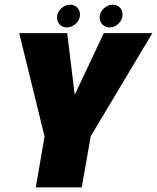

<svg xmlns="http://www.w3.org/2000/svg" viewBox="-20 -820 686 840"><path d="M136.5 0H337.5L377 -224L646.5 -675H434L308.5 -408.5H306.5L274 -675H64L175 -222.5ZM273 -700Q294 -700 312 -716.8Q330 -733.5 330 -756.5Q330 -775 317.8 -787.2Q305.5 -799.5 287.5 -799.5Q265 -799.5 247.2 -782.8Q229.5 -766 229.5 -743.5Q229.5 -725 241.5 -712.5Q253.5 -700 273 -700ZM459 -700Q481.5 -700 498.8 -716.8Q516 -733.5 516 -756.5Q516 -775 504.2 -787.2Q492.5 -799.5 473 -799.5Q451.5 -799.5 433.8 -782.8Q416 -766 416 -743.5Q416 -725 428.5 -712.5Q441 -700 459 -700Z"/></svg>

Font: Anybody Condensed Black
Style: Italic
Weight: 900
Width: 3
Italic angle: -10°
Version: Version 1.113;gftools[0.9.25]